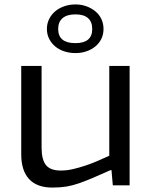

<svg xmlns="http://www.w3.org/2000/svg" viewBox="-20 -838 686 868"><path d="M321 -598Q294 -598 270 -606Q246 -614 229 -628.5Q212 -643 202 -663Q192 -683 192 -707Q192 -731 202 -751.5Q212 -772 229 -786.5Q246 -801 270 -809.5Q294 -818 321 -818Q348 -818 371 -809.5Q394 -801 411.5 -786.5Q429 -772 438.5 -751.5Q448 -731 448 -707Q448 -683 438.5 -663Q429 -643 411.5 -628.5Q394 -614 371 -606Q348 -598 321 -598ZM321 -643Q397 -643 397 -707Q397 -739 378 -756Q359 -773 321 -773Q283 -773 263 -756Q243 -739 243 -707Q243 -643 321 -643ZM217 10Q147 10 111.5 -28.5Q76 -67 76 -140V-540H168V-171Q168 -116 188 -91.5Q208 -67 255 -67Q282 -67 310 -73.5Q338 -80 366.5 -89.5Q395 -99 422.5 -111Q450 -123 474 -134V-540H566V0H490L484 -69H480Q433 -48 399 -33.5Q365 -19 336 -9Q307 1 279.5 5.5Q252 10 217 10Z"/></svg>

Font: Encode Sans Wide
Style: Regular
Weight: 400
Designer: Pablo Impallari, Andres Torresi
Foundry: Pablo Impallari, Andres Torresi
Version: Version 1.000; ttfautohint (v1.00) -l 8 -r 50 -G 200 -x 14 -